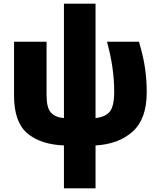

<svg xmlns="http://www.w3.org/2000/svg" viewBox="-20 -779 860 1039"><path d="M326 -759V-140Q278 -144 255 -170.5Q232 -197 232 -263V-553H56V-262Q56 -118 128 -57.5Q200 3 326 8V240H497V8Q623 1 698.5 -67.5Q774 -136 774 -280Q774 -345 765 -409Q756 -473 732 -553H559Q598 -412 598 -283Q598 -205 574.5 -175.5Q551 -146 497 -140V-759Z"/></svg>

Font: Noto Sans UI SemiCondensed Black
Style: Regular
Weight: 900
Width: 4
Designer: Monotype Design Team
Foundry: Monotype Imaging Inc.
Version: 1.001